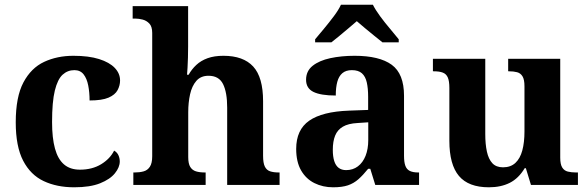

<svg xmlns="http://www.w3.org/2000/svg" viewBox="-20 -786 2501 816"><path d="M295.2 10Q221.6 10 165.8 -16.3Q109.9 -42.5 78.4 -103Q46.9 -163.5 46.9 -266.2Q46.9 -374.3 79.6 -435.8Q112.3 -497.3 167.7 -523.1Q223.1 -548.9 291.9 -548.9Q357.1 -548.9 401.2 -535Q445.2 -521.1 467.8 -497.4Q490.3 -473.8 490.3 -444Q490.3 -422.7 479.7 -402.9Q469.1 -383.1 441.2 -371Q413.3 -359 360.7 -359Q360.7 -393.9 354.9 -423Q349.2 -452.2 335.2 -470.1Q321.3 -487.9 296 -487.9Q267.3 -487.9 246 -468.5Q224.8 -449 213 -401.1Q201.3 -353.1 201.3 -267.2Q201.3 -199.6 213.6 -154.7Q225.9 -109.7 252 -87.3Q278 -64.9 319.8 -64.9Q372 -64.9 410 -88.1Q448 -111.4 465 -145.9Q477.6 -138.7 483.3 -126.3Q489 -113.9 489 -99.9Q489 -75.2 468.5 -49.7Q448.1 -24.2 405.6 -7.1Q363.2 10 295.2 10Z M546.7 0V-53H552.4Q573.7 -53 590.4 -57.7Q607.2 -62.4 617 -77.4Q626.9 -92.3 626.9 -122.1V-645.9Q626.9 -673 614.8 -685.8Q602.7 -698.6 586.2 -702.8Q569.8 -707 555.9 -707H543.8V-760H779.5V-587.6Q779.5 -564.3 778.8 -540.8Q778 -517.2 777 -498Q776 -478.8 774.9 -468.3H781.6Q794.9 -492 814.4 -510.1Q833.8 -528.3 862.2 -538.6Q890.6 -548.9 929.8 -548.9Q1014 -548.9 1056.1 -503.3Q1098.1 -457.6 1098.1 -355.8V-123.9Q1098.1 -93.4 1105.5 -78.2Q1112.9 -63 1127.8 -58Q1142.6 -53 1164.6 -53H1168.2V0H945.5V-328.8Q945.5 -393.2 928 -428.6Q910.4 -464 866.2 -464Q833.4 -464 814.5 -442.3Q795.6 -420.5 787.8 -385.2Q780 -349.9 780 -309V-118.3Q780 -90.4 788.6 -76.5Q797.2 -62.6 812.8 -57.8Q828.4 -53 850.4 -53H854V0Z M1395.5 10Q1352.1 10 1316.3 -7.8Q1280.5 -25.6 1259.6 -61.8Q1238.8 -98 1238.8 -153.1Q1238.8 -234.6 1294.3 -273.2Q1349.9 -311.7 1463 -315.8L1544.6 -318.8V-374.2Q1544.6 -410.7 1538.8 -435.9Q1533.1 -461.1 1518.1 -474.5Q1503 -487.9 1475.5 -487.9Q1450.1 -487.9 1435 -475Q1420 -462.2 1413.5 -438.3Q1407 -414.4 1407 -380Q1343.5 -380 1312.1 -395.4Q1280.8 -410.8 1280.8 -446.9Q1280.8 -484.1 1308.8 -506.4Q1336.9 -528.7 1383.8 -538.8Q1430.8 -548.9 1486.9 -548.9Q1592.2 -548.9 1644.7 -510.8Q1697.1 -472.6 1697.1 -379.1V-123.9Q1697.1 -96.4 1702.9 -81.1Q1708.6 -65.8 1722 -59.4Q1735.4 -53 1757.4 -53H1761V0H1574.9L1553.7 -68.6H1544.6Q1523 -41.8 1503.3 -24.3Q1483.6 -6.9 1458.8 1.6Q1434 10 1395.5 10ZM1450.9 -63Q1479.8 -63 1500.9 -78.9Q1522 -94.7 1533.6 -123.6Q1545.1 -152.5 1545.1 -191V-266.2L1500.2 -263.2Q1460.1 -261.2 1437.2 -247.6Q1414.2 -234.1 1404.3 -209.6Q1394.4 -185.1 1394.4 -149.1Q1394.4 -121 1400.5 -101.6Q1406.6 -82.3 1419.2 -72.7Q1431.9 -63 1450.9 -63ZM1319.3 -619Q1335.3 -638 1356.9 -664Q1378.5 -690 1398.8 -717Q1419.1 -744 1429.1 -766H1564.7Q1575.7 -744 1595.5 -717Q1615.4 -690 1637.5 -664Q1659.6 -638 1674.6 -619V-606H1605.4Q1591.6 -617 1571.6 -633.2Q1551.5 -649.3 1531.5 -666.1Q1511.4 -682.9 1496.4 -696Q1481.4 -682.9 1461.4 -666.1Q1441.4 -649.3 1422.1 -633.2Q1402.8 -617 1388.4 -606H1319.3Z M2057.7 10Q1971.2 10 1930.5 -38.2Q1889.8 -86.5 1889.8 -187.7V-412.1Q1889.8 -441.5 1883.2 -456.6Q1876.7 -471.7 1862.2 -477.3Q1847.8 -483 1823.5 -483H1819.9V-536H2042.4V-215.9Q2042.4 -173.5 2049.3 -141.7Q2056.2 -109.8 2072.5 -92.3Q2088.8 -74.9 2117.8 -74.9Q2150.2 -74.9 2170.4 -93.6Q2190.6 -112.4 2199.8 -146.6Q2209 -180.8 2209 -227V-419.1Q2209 -448.2 2200.6 -461.7Q2192.2 -475.3 2177.5 -479.1Q2162.8 -483 2143.3 -483H2139.7V-536H2361V-116Q2361 -87.5 2369.6 -73.9Q2378.2 -60.3 2393.5 -56.7Q2408.8 -53 2427.9 -53H2436.2V0H2236.6L2214.9 -71.1H2209.9Q2184.1 -27.9 2146.6 -9Q2109 10 2057.7 10Z"/></svg>

Font: Noto Serif Malayalam
Style: Regular
Weight: 400
Designer: Indian type Foundry, Jelle Bosma, Monotype Design Team
Foundry: Monotype Imaging Inc.
Version: Version 2.103